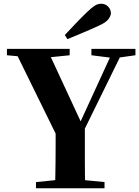

<svg xmlns="http://www.w3.org/2000/svg" viewBox="-20 -1005 744 1025"><path d="M326 -818Q355 -849 385 -880.5Q415 -912 443 -939Q469 -964 485.5 -974.5Q502 -985 520 -985Q543 -985 557.5 -969.5Q572 -954 572 -935Q572 -921 559 -903Q546 -885 508 -868Q467 -849 425 -831.5Q383 -814 340 -796ZM172 0V-33L332 -49H374L538 -33V0ZM274 0Q275 -39 275.5 -72Q276 -105 276.5 -142Q277 -179 277 -227Q277 -275 277 -343H433Q433 -276 433 -228Q433 -180 433 -143Q433 -106 433.5 -72.5Q434 -39 435 0ZM297 -251 55 -744H231L425 -326H396L404 -343L588 -744H642L400 -251ZM17 -710V-744H352V-710L213 -696H170ZM468 -710V-744H703V-710L603 -696H579Z"/></svg>

Font: Noto Serif SC ExtraLight ExtraBold
Style: Regular
Weight: 800
Version: Version 2.002-H1;hotconv 1.1.0;makeotfexe 2.6.0